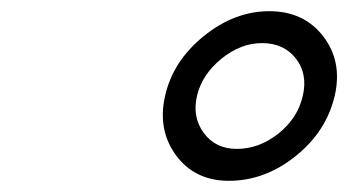

<svg xmlns="http://www.w3.org/2000/svg" viewBox="-20 -706 646 343"><path d="M448 -629Q410 -629 375.5 -601Q341 -573 332 -535Q323 -497 344 -468.5Q365 -440 403 -440Q443 -440 477.5 -467.5Q512 -495 521 -535Q530 -574 508.5 -601.5Q487 -629 448 -629ZM578 -535Q563 -471 508 -427Q453 -383 389 -383Q328 -383 294.5 -428.5Q261 -474 275 -535Q289 -597 344 -641.5Q399 -686 461 -686Q523 -686 557.5 -641Q592 -596 578 -535Z"/></svg>

Font: Miedinger
Style: Bold-Italic
Weight: 700
Italic angle: -13°
Version: Version 001.000